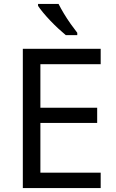

<svg xmlns="http://www.w3.org/2000/svg" viewBox="-20 -964 596 984"><path d="M496 0H97V-714H496V-635H187V-412H478V-334H187V-79H496ZM280 -944Q291 -922 307.5 -894.5Q324 -867 342.5 -841Q361 -815 376 -796V-784H317Q300 -798 279 -817.5Q258 -837 237.5 -858.5Q217 -880 200.5 -900Q184 -920 175 -934V-944Z"/></svg>

Font: Noto Sans Gujarati
Style: Regular
Weight: 400
Designer: Jelle Bosma - Monotype Design Team, Universal Thirst
Foundry: Monotype Imaging Inc.
Version: Version 2.102